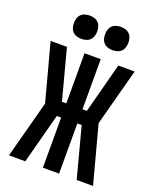

<svg xmlns="http://www.w3.org/2000/svg" viewBox="-172 -1059 943 1159"><g transform="rotate(20 300.0 -480.0)"><path d="M30 0 128 -368 30 -735H135L220 -413H248V-735H352V-413H380L465 -735H570L472 -368L570 0H465L380 -322H352V0H248V-322H220L135 0ZM400 -810Q385 -810 370 -814.5Q355 -819 344.5 -829.5Q334 -840 329.5 -855Q325 -870 325 -885Q325 -900 329.5 -915Q334 -930 344.5 -940.5Q355 -951 370 -955.5Q385 -960 400 -960Q415 -960 430 -955.5Q445 -951 455.5 -940.5Q466 -930 470.5 -915Q475 -900 475 -885Q475 -870 470.5 -855Q466 -840 455.5 -829.5Q445 -819 430 -814.5Q415 -810 400 -810ZM200 -810Q185 -810 170 -814.5Q155 -819 144.5 -829.5Q134 -840 129.5 -855Q125 -870 125 -885Q125 -900 129.5 -915Q134 -930 144.5 -940.5Q155 -951 170 -955.5Q185 -960 200 -960Q215 -960 230 -955.5Q245 -951 255.5 -940.5Q266 -930 270.5 -915Q275 -900 275 -885Q275 -870 270.5 -855Q266 -840 255.5 -829.5Q245 -819 230 -814.5Q215 -810 200 -810Z"/></g></svg>

Font: Iosevka Custom SmBdEx
Style: Regular
Weight: 600
Width: 7
Monospace: yes
Designer: Belleve Invis
Foundry: Belleve Invis
Version: Version 11.2.4; ttfautohint (v1.8.4)